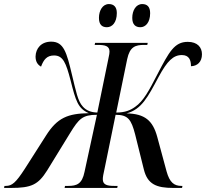

<svg xmlns="http://www.w3.org/2000/svg" viewBox="-77 -925 1014 945"><path d="M614 -791C639 -791 662 -814 662 -860C662 -892 647 -905 623 -905C592 -905 574 -873 574 -837C574 -804 590 -791 614 -791ZM449 -791C475 -791 498 -814 498 -861C498 -892 482 -905 459 -905C428 -905 410 -873 410 -837C410 -804 425 -791 449 -791ZM-57 0H-24C78 0 111 -16 155 -86L268 -270C311 -340 329 -360 400 -360L339 -79C327 -19 300 -10 259 -10H243L241 0H500L502 -10H486C451 -10 429 -15 429 -43C429 -53 431 -66 440 -106L492 -360C553 -360 569 -337 588 -264L631 -91C649 -18 693 0 776 0H819L821 -10H816C780 -10 758 -27 743 -81L697 -251C675 -332 636 -365 546 -367C620 -387 650 -446 704 -547C746 -625 776 -654 818 -654C854 -654 863 -629 863 -599C894 -600 917 -620 917 -658C917 -692 895 -719 847 -719C781 -719 755 -669 698 -560C657 -480 629 -427 588 -399C566 -383 539 -371 495 -371L549 -634C562 -695 589 -704 633 -704H648L650 -714H391L389 -704H403C440 -704 462 -699 462 -671C462 -666 461 -655 456 -634L402 -371C371 -372 348 -381 331 -400C305 -428 297 -477 277 -558C251 -667 237 -720 175 -720C126 -720 99 -687 98 -647C98 -623 107 -607 125 -597C138 -632 154 -652 189 -652C234 -652 248 -614 270 -531C296 -427 307 -391 360 -368C257 -366 205 -346 149 -257L45 -94C1 -26 -18 -10 -48 -10H-55Z"/></svg>

Font: Noto Serif Display Condensed Medium
Style: Italic
Weight: 500
Width: 3
Italic angle: -12°
Designer: Monotype Design Team
Foundry: Monotype Imaging Inc.
Version: Version 2.009